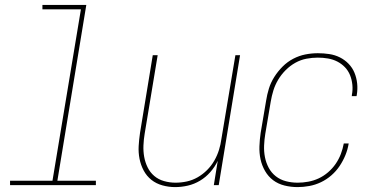

<svg xmlns="http://www.w3.org/2000/svg" viewBox="-20 -755 1540 783"><path d="M21 0V-18H194L310 -717H153V-735H332L214 -18H371V0Z M694 8Q668 8 642.5 1Q617 -6 597.5 -21.5Q578 -37 566 -59.5Q554 -82 549 -107.5Q544 -133 545.5 -159.5Q547 -186 551 -213L603 -530H623L570 -210Q566 -186 565 -162Q564 -138 568 -115.5Q572 -93 582 -72.5Q592 -52 609 -37.5Q626 -23 649 -16.5Q672 -10 696 -10Q719 -10 742 -15Q765 -20 786 -32Q807 -44 824.5 -61.5Q842 -79 854 -100Q866 -121 873 -143.5Q880 -166 883 -189L940 -530H959L872 0H852L868 -99Q856 -74 837.5 -53Q819 -32 795.5 -18Q772 -4 746 2Q720 8 694 8Z M1194 8Q1166 8 1140 1.5Q1114 -5 1094 -20Q1074 -35 1061 -57.5Q1048 -80 1042.5 -105.5Q1037 -131 1038 -158.5Q1039 -186 1043 -213L1065 -343Q1069 -369 1076.5 -393.5Q1084 -418 1098.5 -441Q1113 -464 1132.5 -483.5Q1152 -503 1176 -515.5Q1200 -528 1225.5 -533Q1251 -538 1276 -538Q1300 -538 1323 -534.5Q1346 -531 1366 -521Q1386 -511 1401.5 -495Q1417 -479 1425.5 -458.5Q1434 -438 1436.5 -415Q1439 -392 1435 -368Q1435 -367 1434.5 -365.5Q1434 -364 1434 -363H1414Q1415 -364 1415 -365Q1415 -366 1415 -368Q1419 -388 1417 -409Q1415 -430 1407.5 -448.5Q1400 -467 1386.5 -481Q1373 -495 1355.5 -504Q1338 -513 1317.5 -516.5Q1297 -520 1276 -520Q1253 -520 1229.5 -515.5Q1206 -511 1184.5 -499Q1163 -487 1145 -469Q1127 -451 1114.5 -430Q1102 -409 1095 -386.5Q1088 -364 1084 -340L1062 -210Q1058 -186 1057 -161.5Q1056 -137 1060.5 -114Q1065 -91 1076 -70.5Q1087 -50 1105 -36Q1123 -22 1146 -16Q1169 -10 1194 -10Q1215 -10 1237 -14Q1259 -18 1279.5 -27.5Q1300 -37 1318 -52.5Q1336 -68 1349 -87Q1362 -106 1370 -127Q1378 -148 1382 -170H1402Q1398 -145 1388.5 -122Q1379 -99 1365 -78Q1351 -57 1331.5 -40Q1312 -23 1289 -12Q1266 -1 1241.5 3.5Q1217 8 1194 8Z"/></svg>

Font: Iosevka Curly Thin Oblique
Style: Regular
Weight: 100
Italic angle: -9°
Monospace: yes
Designer: Belleve Invis
Foundry: Belleve Invis
Version: Version 11.1.0; ttfautohint (v1.8.3)